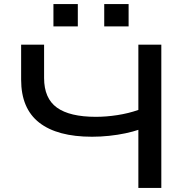

<svg xmlns="http://www.w3.org/2000/svg" viewBox="-20 -925 941 945"><path d="M661 0V-286Q635 -277 597.5 -269Q560 -261 517.5 -256.5Q475 -252 433 -252Q262 -252 173 -321.5Q84 -391 84 -533V-705H197V-541Q197 -441 260 -395.5Q323 -350 452 -350Q503 -350 558 -358.5Q613 -367 661 -384V-705H774V0ZM493 -795V-905H613V-795ZM243 -795V-905H363V-795Z"/></svg>

Font: Nunito Sans 7pt Expanded Medium
Style: Regular
Weight: 500
Width: 7
Designer: Vernon Adams
Foundry: Vernon Adams
Version: Version 3.101;gftools[0.9.27]